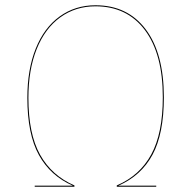

<svg xmlns="http://www.w3.org/2000/svg" viewBox="-20 -710 727 730"><path d="M603 -340Q603 -202 560 -122Q517 -42 430 -4H574V0H424V-5Q511 -42 555 -122.5Q599 -203 599 -340Q599 -505 531 -595.5Q463 -686 343 -686Q267 -686 209 -644Q151 -602 119.5 -523.5Q88 -445 88 -338Q88 -201 132.5 -121.5Q177 -42 263 -5V0H112V-4H257Q172 -41 128 -120.5Q84 -200 84 -338Q84 -446 116 -525.5Q148 -605 207 -647.5Q266 -690 343 -690Q465 -690 534 -598.5Q603 -507 603 -340Z"/></svg>

Font: FiraGO Four
Style: Regular
Weight: 100
Designer: bBox Type
Foundry: bBox Type GmbH
Version: Version 1.001